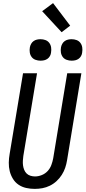

<svg xmlns="http://www.w3.org/2000/svg" viewBox="-20 -1206 550 1234"><path d="M203 8Q175 8 148 2Q121 -4 99 -19Q77 -34 63 -57Q49 -80 42.5 -106Q36 -132 36.5 -160.5Q37 -189 42 -217L128 -735H218L130 -204Q128 -189 127 -173.5Q126 -158 128 -143Q130 -128 135.5 -114.5Q141 -101 151 -91Q161 -81 175.5 -76.5Q190 -72 205 -72Q227 -72 249 -81Q271 -90 286.5 -107Q302 -124 310 -145.5Q318 -167 322 -189L412 -735H503L411 -176Q407 -151 399 -127.5Q391 -104 377 -82Q363 -60 343.5 -42Q324 -24 300.5 -12.5Q277 -1 252.5 3.5Q228 8 203 8ZM440 -816Q424 -816 408.5 -821.5Q393 -827 383.5 -839.5Q374 -852 371.5 -868.5Q369 -885 372 -902Q374 -913 380 -924Q386 -935 396 -942Q406 -949 417.5 -951.5Q429 -954 440 -954Q457 -954 472 -948.5Q487 -943 496.5 -930.5Q506 -918 508.5 -901.5Q511 -885 508 -868Q507 -857 501 -846Q495 -835 485 -828Q475 -821 463.5 -818.5Q452 -816 440 -816ZM240 -816Q224 -816 208.5 -821.5Q193 -827 183.5 -839.5Q174 -852 171.5 -868.5Q169 -885 172 -902Q174 -913 180 -924Q186 -935 196 -942Q206 -949 217.5 -951.5Q229 -954 240 -954Q257 -954 272 -948.5Q287 -943 296.5 -930.5Q306 -918 308.5 -901.5Q311 -885 308 -868Q307 -857 301 -846Q295 -835 285 -828Q275 -821 263.5 -818.5Q252 -816 240 -816ZM376 -999 251 -1134 321 -1186 431 -1041Z"/></svg>

Font: Iosevka Curly Medium Oblique
Style: Regular
Weight: 500
Italic angle: -9°
Monospace: yes
Designer: Belleve Invis
Foundry: Belleve Invis
Version: Version 11.1.0; ttfautohint (v1.8.3)